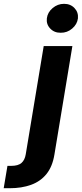

<svg xmlns="http://www.w3.org/2000/svg" viewBox="-141 -789 432 1013"><path d="M89.6 -545.9H240.9L146 27.1Q135.6 90.3 104.1 129.2Q72.5 168.2 23 186.1Q-26.5 204.1 -90.4 204.1H-121.5L-101.7 86.1H-81.9Q-45.3 86.1 -27.7 70.8Q-10.1 55.5 -5.1 24.8ZM179.2 -616.2Q145.6 -615.7 124.1 -638.3Q102.5 -660.8 106.2 -692.2Q110.2 -724.1 136.7 -746.4Q163.2 -768.8 196.8 -768.8Q230.8 -768.8 252 -746.4Q273.2 -724.1 270.2 -692.2Q266.2 -660.8 239.8 -638.3Q213.5 -615.7 179.2 -616.2Z"/></svg>

Font: Inter Tight
Style: Italic
Weight: 400
Italic angle: -9.39999°
Designer: Rasmus Andersson
Foundry: rsms
Version: Version 3.002